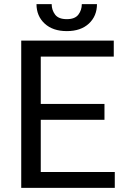

<svg xmlns="http://www.w3.org/2000/svg" viewBox="-20 -907 608 927"><path d="M534.2 -76.7V0H82.5V-710.9H529.3V-633.8H176.8V-405.3H484.4V-328.6H176.8V-76.7ZM375 -887.2H448.2Q448.2 -829.6 409.2 -793.2Q370.1 -756.8 302.7 -756.8Q234.9 -756.8 195.6 -793.2Q156.2 -829.6 156.2 -887.2H229.5Q229.5 -858.4 246.1 -836.4Q262.7 -814.5 302.7 -814.5Q341.8 -814.5 358.4 -836.4Q375 -858.4 375 -887.2Z"/></svg>

Font: Vazirmatn FD
Style: Regular
Weight: 400
Designer: Saber Rastikerdar
Foundry: Saber Rastikerdar
Version: Version 33.001